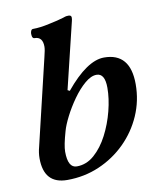

<svg xmlns="http://www.w3.org/2000/svg" viewBox="-73 -651 586 721"><g transform="rotate(-10 220.5 -290.5)"><path d="M126 13Q37 13 37 -85Q37 -106 43 -128L121 -456Q128 -483 128 -495Q128 -533 97 -533Q90 -533 88 -542Q86 -551 88.5 -559.5Q91 -568 97 -568Q125 -568 160 -576Q175 -579 191.5 -583Q208 -587 217 -590Q225 -593 229 -593.5Q233 -594 237 -594Q248 -594 248 -585Q248 -581 247.5 -578Q247 -575 246 -571L185 -319L193 -315Q276 -416 341 -416Q441 -416 441 -297Q441 -234 416.5 -178Q392 -122 348.5 -79Q305 -36 248 -11.5Q191 13 126 13ZM170 -31Q207 -31 237 -57.5Q267 -84 288.5 -125.5Q310 -167 322 -214Q334 -261 334 -302Q334 -357 302 -357Q281 -357 257 -336.5Q233 -316 211 -285Q189 -254 173 -222.5Q157 -191 151 -169Q136 -117 136 -93Q136 -31 170 -31Z"/></g></svg>

Font: Junicode
Style: Bold Italic
Weight: 700
Italic angle: -11°
Designer: Peter S. Baker
Version: Version 2.100; ttfautohint (v1.8.4)